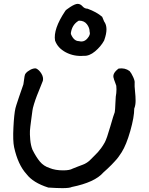

<svg xmlns="http://www.w3.org/2000/svg" viewBox="-20 -967 770 994"><path d="M303 7Q275 7 230 4Q151 -21 117 -66Q73 -114 53 -205Q46 -238 49.5 -307.5Q53 -377 60 -407Q60 -410 79 -466.5Q98 -523 101 -530Q102 -534 103.5 -547Q105 -560 107 -571.5Q109 -583 113 -587Q122 -598 137.5 -606Q153 -614 166 -613Q182 -606 194 -586.5Q206 -567 202 -549Q200 -543 189.5 -517.5Q179 -492 171 -471.5Q163 -451 156 -428Q149 -405 148 -395Q147 -387 141.5 -346.5Q136 -306 135 -290Q134 -274 136.5 -244.5Q139 -215 148 -192Q167 -154 186.5 -130.5Q206 -107 237 -97Q266 -85 307 -85Q341 -85 356 -94Q366 -98 382.5 -104.5Q399 -111 409 -114.5Q419 -118 430.5 -125.5Q442 -133 450 -142Q457 -149 468.5 -160.5Q480 -172 487 -179.5Q494 -187 503.5 -200Q513 -213 522 -229Q533 -249 551 -312Q569 -375 574 -386Q576 -394 577.5 -434Q579 -474 582 -485Q584 -505 582 -523Q582 -525 575.5 -541.5Q569 -558 569 -561Q559 -586 594 -612Q627 -617 651 -599Q660 -589 669.5 -568Q679 -547 677 -537Q676 -522 679 -495Q682 -468 682 -445Q682 -422 675 -405Q675 -361 654.5 -289Q634 -217 610 -179Q601 -165 593 -154Q585 -143 573.5 -131Q562 -119 557.5 -114Q553 -109 536.5 -93.5Q520 -78 515 -74Q471 -23 352 1Q340 7 303 7ZM413 -678Q363 -674 321 -696Q279 -718 265 -757Q255 -816 317 -909Q319 -915 344 -931Q369 -947 382 -947Q396 -947 407 -934.5Q418 -922 433 -922Q480 -905 509 -880L514 -868Q518 -857 519 -856Q543 -824 520 -760Q519 -759 519 -757Q502 -726 472 -701Q442 -676 413 -678ZM389 -754Q414 -747 432 -767.5Q450 -788 444 -803Q444 -823 430 -841.5Q416 -860 390 -860Q386 -860 383 -857Q353 -837 347 -797V-791Q362 -754 389 -754Z"/></svg>

Font: Excalifont
Style: Regular
Weight: 400
Designer: Your Own Font Foundry (Virgil); Ján Filípek / DizajnDesign (Excalifont, modifications)
Foundry: Your Own Font Foundry (Virgil); Ján Filípek / DizajnDesign (Excalifont, modifications)
Version: Version 1.000;Glyphs 3.2 (3227)